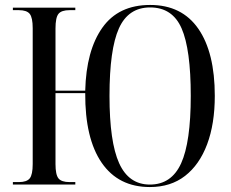

<svg xmlns="http://www.w3.org/2000/svg" viewBox="-20 -745 934 775"><path d="M585 10Q458 10 390.5 -88Q323 -186 324 -369H204V-83Q204 -40 216 -25Q228 -10 261 -10H284V0H32V-10H56Q88 -10 100 -25Q112 -40 112 -83V-631Q112 -674 100 -689Q88 -704 56 -704H32V-714H284V-704H261Q228 -704 216 -689Q204 -674 204 -630V-379H324Q328 -541 393 -633Q458 -725 586 -725Q714 -725 780.5 -629Q847 -533 847 -358Q847 -245 816 -162.5Q785 -80 727 -35Q669 10 585 10ZM585 0Q672 0 711 -85.5Q750 -171 750 -358Q750 -546 713 -630.5Q676 -715 586 -715Q498 -715 460 -630.5Q422 -546 422 -358Q422 -172 461 -86Q500 0 585 0Z"/></svg>

Font: Noto Serif Display Condensed
Style: Regular
Weight: 400
Width: 3
Designer: Monotype Design Team
Foundry: Monotype Imaging Inc.
Version: Version 2.009